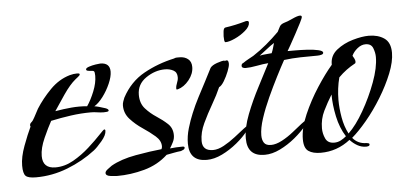

<svg xmlns="http://www.w3.org/2000/svg" viewBox="-37 -448 1144 538"><g transform="rotate(-5 535.0 -178.5)"><path d="M46 7Q24 7 17 0Q10 -7 10 -29Q10 -53 21.5 -84Q33 -115 43 -136Q43 -137 42.5 -137.5Q42 -138 42 -139Q42 -144 45.5 -147Q49 -150 51 -153Q56 -161 60 -169Q64 -177 68 -184Q85 -211 109.5 -236Q134 -261 165 -270Q176 -273 186 -273Q188 -273 190.5 -272.5Q193 -272 193 -270Q193 -267 187.5 -263Q182 -259 180 -257Q164 -244 145.5 -217Q127 -190 116 -173Q139 -177 161.5 -179Q184 -181 206 -179Q217 -195 226.5 -218.5Q236 -242 236 -262Q236 -273 233.5 -275Q231 -277 222 -277Q220 -277 216 -278Q212 -279 212 -282Q212 -286 221 -289Q230 -292 240 -293.5Q250 -295 253 -295Q280 -295 280 -270Q280 -256 271.5 -236.5Q263 -217 250.5 -200.5Q238 -184 226 -177Q229 -177 238.5 -174.5Q248 -172 256.5 -169Q265 -166 265 -162Q265 -159 259 -158.5Q253 -158 251 -158Q242 -158 233 -159.5Q224 -161 215 -161Q187 -161 158.5 -157Q130 -153 102 -147Q92 -129 79.5 -101Q67 -73 67 -51Q67 -16 103 -16Q129 -16 153.5 -30Q178 -44 199 -63Q220 -82 233 -96Q246 -110 248 -110Q251 -110 251 -106Q251 -94 237 -77.5Q223 -61 214 -54Q179 -27 135.5 -10Q92 7 46 7Z M273 23Q269 23 255 21.5Q241 20 241 12Q241 7 248.5 1.5Q256 -4 260 -7Q288 -23 330 -30.5Q372 -38 403 -41Q405 -45 405 -49Q405 -65 390 -78Q375 -91 355.5 -104Q336 -117 321 -133.5Q306 -150 306 -172Q306 -178 308 -183.5Q310 -189 312 -194Q335 -237 374.5 -259Q414 -281 460 -291Q464 -293 468 -293Q472 -293 476 -293Q490 -293 499.5 -285.5Q509 -278 509 -263Q509 -244 495 -226.5Q481 -209 463 -204H460Q459 -204 459 -206Q459 -214 462.5 -222Q466 -230 466 -238Q466 -252 455.5 -257.5Q445 -263 432 -263Q404 -263 378.5 -245.5Q353 -228 353 -198Q353 -174 366.5 -159Q380 -144 397 -133Q414 -122 427.5 -109.5Q441 -97 441 -77Q441 -67 436.5 -58Q432 -49 427 -41Q436 -42 444.5 -42.5Q453 -43 462 -43Q468 -43 468 -40Q468 -36 464 -34Q460 -32 457 -31Q447 -30 437 -28Q427 -26 416 -24Q388 2 349.5 12.5Q311 23 273 23Z M608 -324Q605 -324 604.5 -331.5Q604 -339 604 -341Q604 -344 605 -354Q606 -364 611 -365Q625 -367 639 -370Q653 -373 667 -377Q669 -378 673 -378Q678 -378 678 -373Q678 -362 664.5 -350.5Q651 -339 634.5 -331.5Q618 -324 608 -324ZM527 0Q478 0 478 -50Q478 -71 484.5 -93Q491 -115 499 -134Q508 -156 519 -177Q530 -198 541 -219Q546 -228 550.5 -237.5Q555 -247 560 -256Q565 -263 579 -268Q593 -273 601 -273Q602 -273 601 -272.5Q600 -272 600 -272Q600 -272 600.5 -272Q601 -272 601 -271Q603 -273 606 -273Q610 -273 611 -269.5Q612 -266 612 -263Q612 -256 606.5 -242Q601 -228 593.5 -215.5Q586 -203 579 -200Q570 -179 555.5 -154Q541 -129 529 -103.5Q517 -78 517 -54Q517 -26 547 -26Q561 -26 577.5 -35Q594 -44 610 -56.5Q626 -69 637.5 -78Q649 -87 652 -87Q653 -87 653 -86.5Q653 -86 653 -86Q653 -82 650 -77.5Q647 -73 645 -71Q633 -55 613 -38.5Q593 -22 570.5 -11Q548 0 527 0Z M690 0Q641 0 641 -50Q641 -80 655.5 -117.5Q670 -155 689.5 -192Q709 -229 722 -255Q708 -254 689.5 -250.5Q671 -247 658 -247Q654 -247 650.5 -248.5Q647 -250 647 -254Q647 -260 653 -262Q660 -267 667.5 -271Q675 -275 682 -279Q702 -292 720.5 -307.5Q739 -323 756 -340Q760 -348 763.5 -354.5Q767 -361 777 -364Q785 -366 800 -373Q815 -380 822 -380Q827 -380 827 -376Q827 -373 820.5 -360Q814 -347 805 -330.5Q796 -314 788.5 -300.5Q781 -287 779 -284Q785 -284 800.5 -284Q816 -284 834 -283Q852 -282 865 -279Q878 -276 878 -271Q878 -267 872.5 -265.5Q867 -264 861 -264Q837 -264 813.5 -263.5Q790 -263 767 -260Q757 -242 743.5 -215.5Q730 -189 716.5 -159.5Q703 -130 694 -102.5Q685 -75 685 -55Q685 -42 690.5 -34Q696 -26 710 -26Q724 -26 741 -35Q758 -44 773.5 -56.5Q789 -69 800.5 -78Q812 -87 815 -87Q816 -87 816 -86.5Q816 -86 816 -86Q816 -82 813.5 -77.5Q811 -73 809 -71Q796 -55 776 -38.5Q756 -22 733.5 -11Q711 0 690 0ZM700 -278Q709 -280 717.5 -280.5Q726 -281 734 -282Q737 -289 739 -296Q741 -303 743 -310Q732 -303 721.5 -294.5Q711 -286 700 -278Z M847 8Q825 8 812.5 -0.5Q800 -9 800 -34Q800 -65 816.5 -103Q833 -141 856 -176.5Q879 -212 899 -235V-237Q899 -261 918.5 -276.5Q938 -292 964 -299.5Q990 -307 1009 -307Q1035 -307 1052.5 -295Q1070 -283 1070 -254Q1070 -229 1057 -196.5Q1044 -164 1023.5 -130.5Q1003 -97 980 -69.5Q957 -42 938 -26Q953 -8 977 -8Q979 -8 982 -7Q985 -6 985 -4Q985 0 981.5 1Q978 2 975 2Q962 2 950.5 -4.5Q939 -11 930 -21Q893 8 847 8ZM929 -39Q951 -60 972.5 -97.5Q994 -135 1009 -175.5Q1024 -216 1024 -246Q1024 -258 1019 -271Q1014 -284 998 -284Q986 -284 975 -275Q964 -266 959 -255Q961 -252 963.5 -247Q966 -242 966 -238Q966 -234 964 -233Q951 -226 939.5 -217.5Q928 -209 917 -198Q913 -183 911 -167Q909 -151 909 -135Q909 -112 913.5 -86Q918 -60 929 -39ZM887 -17Q897 -17 905.5 -21.5Q914 -26 921 -32Q905 -57 898 -90Q891 -123 891 -152Q878 -131 867 -108.5Q856 -86 856 -60Q856 -45 862.5 -31Q869 -17 887 -17Z"/></g></svg>

Font: Bonheur Royale
Style: Regular
Weight: 400
Designer: Robert E. Leuschke
Foundry: Robert E. Leuschke
Version: Version 1.010; ttfautohint (v1.8.3)